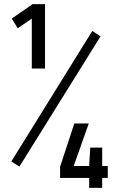

<svg xmlns="http://www.w3.org/2000/svg" viewBox="-20 -810 574 930"><path d="M198 -790V-478H134V-720L66 -673L37 -720L138 -790ZM35 -28 427 -660 467 -634 74 -3ZM412 100V52H271V-2L340 -212H410L337 -6H412L417 -95H475V-6H502V52H475V100Z"/></svg>

Font: Titillium Web[RUS by Daymarius]
Style: Regular
Weight: 400
Designer: Cyrillization by Daymarius
Foundry: Cyrillization by Daymarius
Version: Version 1.002 September 11, 2018